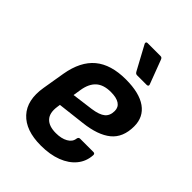

<svg xmlns="http://www.w3.org/2000/svg" viewBox="-205 -808 926 926"><g transform="rotate(45 257.5 -345.0)"><path d="M238.4 12Q134.9 12 85 -42.1Q35.1 -96.1 51.5 -194.3L70.8 -310Q87.8 -409 144.9 -456.6Q202 -504.1 303.4 -504.1Q395.6 -504.1 443.7 -469.7Q491.8 -435.4 491.8 -372.1Q491.8 -296 444.4 -257.3Q397.1 -218.7 304.5 -208.3L165.1 -192L162.8 -175.5Q156.1 -128.6 178.2 -105.2Q200.3 -81.7 247.4 -81.7Q284.7 -81.7 309.3 -95.5Q333.9 -109.3 336.8 -133.2Q338.8 -145.6 349.2 -145.6H439.7Q451.1 -145.6 450.4 -133.9Q447.7 -89.4 420.8 -56.7Q394 -24 347.4 -6Q300.9 12 238.4 12ZM178.1 -272.2 287.4 -286.5Q333.6 -293.1 353.3 -309.7Q373.1 -326.3 373.1 -358.2Q373.1 -383.5 353.4 -396.7Q333.6 -410 295.4 -410Q245.6 -410 218.8 -385.6Q192.1 -361.2 184.4 -312.3ZM327.6 -556Q321.6 -556 318.1 -559Q314.6 -562 311.6 -567.7L245.4 -690.1Q243.8 -694.4 245.4 -698.1Q247.1 -701.8 252.8 -701.8H341.2Q347.2 -701.8 350.4 -698.8Q353.6 -695.8 355.6 -690.1L401.9 -567.7Q403.9 -562.7 401.3 -559.3Q398.6 -556 392.6 -556Z"/></g></svg>

Font: Sofia Sans Hairline
Style: Italic
Weight: 1
Italic angle: -9°
Designer: Botio Nikoltchev, Ani Petrova
Foundry: lettersoup
Version: Version 4.102